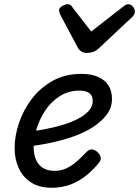

<svg xmlns="http://www.w3.org/2000/svg" viewBox="-20 -868 657 907"><path d="M225 19Q166 19 127 -6Q88 -31 68.5 -73.5Q49 -116 49 -168Q49 -226 70 -288Q91 -350 131 -402Q171 -454 229.5 -486.5Q288 -519 365 -519Q412 -519 444 -504.5Q476 -490 492.5 -464Q509 -438 509 -401Q509 -360 484.5 -327Q460 -294 419 -267.5Q378 -241 324.5 -222.5Q271 -204 212.5 -192Q154 -180 95 -174L107 -245Q146 -249 189 -257Q232 -265 273 -277Q314 -289 347 -306Q380 -323 399 -344Q418 -365 418 -391Q418 -417 401.5 -428.5Q385 -440 355 -440Q304 -440 263.5 -414.5Q223 -389 195.5 -348.5Q168 -308 153.5 -261.5Q139 -215 139 -173Q139 -139 150 -113.5Q161 -88 183 -74.5Q205 -61 237 -61Q269 -61 295 -73.5Q321 -86 344 -106.5Q367 -127 390 -151Q403 -165 418 -161.5Q433 -158 443 -147Q454 -136 456 -123.5Q458 -111 445 -96Q409 -53 372 -27.5Q335 -2 298.5 8.5Q262 19 225 19ZM586 -848Q598 -848 607.5 -837Q617 -826 617 -814Q617 -804 613.5 -798.5Q610 -793 606 -789L447 -640Q433 -627 419.5 -622.5Q406 -618 389 -618Q376 -618 365 -624.5Q354 -631 347 -644L266 -796Q262 -804 260.5 -809.5Q259 -815 259 -819Q259 -831 274 -839.5Q289 -848 298 -848Q309 -848 314.5 -843Q320 -838 324 -831L411 -719L557 -833Q564 -838 570.5 -843Q577 -848 586 -848Z"/></svg>

Font: Playwrite AU TAS
Style: Regular
Weight: 400
Designer: Veronika Burian, José Scaglione
Foundry: TypeTogether
Version: Version 1.002